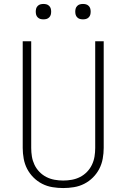

<svg xmlns="http://www.w3.org/2000/svg" viewBox="-20 -944 640 972"><path d="M300 8Q273 8 245.5 3.5Q218 -1 193.5 -13.5Q169 -26 149.5 -45.5Q130 -65 117.5 -89Q105 -113 100 -140.5Q95 -168 95 -195V-735H138V-195Q138 -173 141.5 -151.5Q145 -130 154.5 -110Q164 -90 179.5 -74Q195 -58 214.5 -48Q234 -38 256 -34Q278 -30 300 -30Q322 -30 344 -34Q366 -38 385.5 -48Q405 -58 420.5 -74Q436 -90 445.5 -110Q455 -130 458.5 -151.5Q462 -173 462 -195V-735H505V-195Q505 -168 500 -140.5Q495 -113 482.5 -89Q470 -65 450.5 -45.5Q431 -26 406.5 -13.5Q382 -1 354.5 3.5Q327 8 300 8ZM400 -846Q392 -846 384.5 -848Q377 -850 371 -856Q365 -862 363 -869.5Q361 -877 361 -885Q361 -893 363 -900.5Q365 -908 371 -914Q377 -920 384.5 -922Q392 -924 400 -924Q408 -924 415.5 -922Q423 -920 429 -914Q435 -908 437 -900.5Q439 -893 439 -885Q439 -877 437 -869.5Q435 -862 429 -856Q423 -850 415.5 -848Q408 -846 400 -846ZM200 -846Q192 -846 184.5 -848Q177 -850 171 -856Q165 -862 163 -869.5Q161 -877 161 -885Q161 -893 163 -900.5Q165 -908 171 -914Q177 -920 184.5 -922Q192 -924 200 -924Q208 -924 215.5 -922Q223 -920 229 -914Q235 -908 237 -900.5Q239 -893 239 -885Q239 -877 237 -869.5Q235 -862 229 -856Q223 -850 215.5 -848Q208 -846 200 -846Z"/></svg>

Font: Zed Sans Extralight Extended
Style: Regular
Weight: 200
Width: 7
Designer: Belleve Invis
Foundry: Belleve Invis
Version: Version 1.0.0; ttfautohint (v1.8.4)